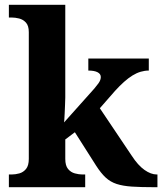

<svg xmlns="http://www.w3.org/2000/svg" viewBox="-20 -780 676 800"><path d="M17 0V-53H29Q44 -53 60.5 -57.5Q77 -62 88.5 -76Q100 -90 100 -118V-646Q100 -673 88 -686Q76 -699 59.5 -703Q43 -707 29 -707H17V-760H252V-374Q252 -361 251 -343Q250 -325 249.5 -308.5Q249 -292 248 -281Q247 -270 247 -270L373 -411Q384 -424 390 -432.5Q396 -441 398 -447.5Q400 -454 400 -459Q400 -472 386.5 -479Q373 -486 348 -486V-536H600V-486Q583 -486 566 -481Q549 -476 532 -465.5Q515 -455 497 -439Q479 -423 459 -401L396 -329L529 -131Q555 -91 582 -72Q609 -53 633 -53H636V0H622Q567 0 529.5 -2.5Q492 -5 466 -13.5Q440 -22 420.5 -40Q401 -58 381 -89L292 -229L252 -199V-118Q252 -90 263.5 -76Q275 -62 292 -57.5Q309 -53 323 -53H335V0Z"/></svg>

Font: Noto Serif Kannada
Style: Regular
Weight: 400
Designer: Universal Thirst, Indian Type Foundry and the Monotype Design Team
Foundry: Monotype Imaging Inc.
Version: Version 2.003